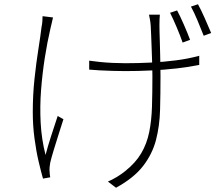

<svg xmlns="http://www.w3.org/2000/svg" viewBox="-20 -826 1040 902"><path d="M731 -757Q730 -748 729.5 -735.5Q729 -723 729 -706Q729 -697 729.5 -675Q730 -653 731 -624.5Q732 -596 732.5 -566.5Q733 -537 733.5 -511.5Q734 -486 734 -469Q734 -385 732 -310Q730 -235 713 -169Q696 -103 652.5 -46.5Q609 10 525 56L487 27Q506 19 528.5 5.5Q551 -8 568 -22Q617 -61 643.5 -106Q670 -151 681 -205.5Q692 -260 694 -325Q696 -390 696 -470Q696 -490 695 -525Q694 -560 692.5 -597Q691 -634 690 -664Q689 -694 688 -705Q687 -721 684.5 -733.5Q682 -746 680 -757ZM399 -541Q419 -538 448 -535Q477 -532 509 -530.5Q541 -529 568 -529Q628 -529 688.5 -532Q749 -535 807 -542.5Q865 -550 916 -564V-521Q867 -511 809.5 -504.5Q752 -498 690.5 -495Q629 -492 568 -492Q542 -492 509.5 -493Q477 -494 448 -495.5Q419 -497 399 -499ZM229 -744Q227 -734 223.5 -719.5Q220 -705 217 -692Q202 -628 190.5 -554.5Q179 -481 173 -404Q167 -327 171 -249.5Q175 -172 194 -98Q204 -137 220 -186.5Q236 -236 251 -281L278 -266Q269 -238 256.5 -198.5Q244 -159 232.5 -121.5Q221 -84 216 -62Q214 -52 213 -40.5Q212 -29 213 -20Q213 -13 214 -5.5Q215 2 216 7L182 13Q173 -18 161.5 -67Q150 -116 142 -176Q134 -236 134 -299Q134 -380 142 -455Q150 -530 160 -593Q170 -656 175 -698Q178 -712 179 -726Q180 -740 180 -750ZM812 -777Q826 -751 843.5 -711Q861 -671 873 -639L838 -626Q827 -658 810 -698Q793 -738 779 -766ZM910 -806Q924 -781 941.5 -741.5Q959 -702 972 -671L937 -658Q924 -691 908 -729.5Q892 -768 877 -795Z"/></svg>

Font: Noto Sans JP Thin ExtraLight
Style: Regular
Weight: 250
Version: Version 2.004-H2;hotconv 1.0.118;makeotfexe 2.5.65603